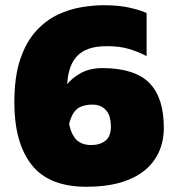

<svg xmlns="http://www.w3.org/2000/svg" viewBox="-20 -702 683 736"><path d="M312 14Q167 14 101 -70.5Q35 -155 35 -309Q35 -409 58 -476Q81 -543 119 -584Q157 -625 202 -646Q247 -667 293 -674.5Q339 -682 376 -682Q435 -682 477 -672.5Q519 -663 542 -652V-487Q507 -505 472 -515Q437 -525 390 -525Q349 -525 321.5 -515.5Q294 -506 277 -488.5Q260 -471 251 -447.5Q242 -424 239 -396.5Q236 -369 236 -340Q236 -278 242.5 -239.5Q249 -201 261.5 -181Q274 -161 291 -153.5Q308 -146 329 -146Q346 -146 359.5 -150Q373 -154 383.5 -162Q394 -170 399.5 -183.5Q405 -197 405 -216Q405 -260 385.5 -280.5Q366 -301 335 -301Q305 -301 285.5 -291Q266 -281 255 -256.5Q244 -232 237 -190L185 -253Q188 -279 199 -311Q210 -343 232 -372.5Q254 -402 289 -421.5Q324 -441 375 -441Q497 -440 552.5 -384Q608 -328 608 -212Q608 -160 588.5 -118Q569 -76 531.5 -46.5Q494 -17 439 -1.5Q384 14 312 14Z"/></svg>

Font: Maven Pro Black
Style: Regular
Weight: 900
Designer: Joe Prince
Foundry: Joe Prince
Version: Version 2.103